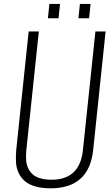

<svg xmlns="http://www.w3.org/2000/svg" viewBox="-20 -974 573 1004"><path d="M390.1 -878.4 397.9 -953.6H453.6L445.8 -878.4ZM230.5 -878.4 238.3 -953.6H293.9L286.1 -878.4ZM244.6 10.7Q198.2 10.7 164.1 0.7Q129.9 -9.3 109.6 -27.1Q89.4 -44.9 77.4 -69.8Q65.4 -94.7 63.7 -125Q62 -155.3 64.9 -189.9L129.9 -809.6H183.1L117.7 -189Q115.2 -162.1 116.5 -138.7Q117.7 -115.2 126.5 -95.9Q135.3 -76.7 150.1 -63Q165 -49.3 190.2 -41.7Q215.3 -34.2 249.5 -34.2Q397.5 -34.2 413.6 -189L479 -809.6H532.2L467.3 -189.9Q445.8 10.7 244.6 10.7Z"/></svg>

Font: Oswald
Style: Extra-Light
Weight: 200
Designer: Vernon Adams
Foundry: Vernon Adams
Version: 3.0; ttfautohint (v0.94.23-7a4d-dirty) -l 8 -r 50 -G 200 -x 